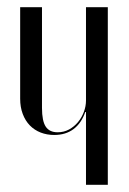

<svg xmlns="http://www.w3.org/2000/svg" viewBox="-20 -515 360 535"><path d="M217.6 -202.9H219.6V-172.9V0H280.4V-495H219.6V-234.9Q219.6 -218.9 213.6 -203Q207.6 -187.1 197.2 -174.6Q186.8 -162.1 172.3 -154.2Q157.9 -146.4 140.6 -146.4Q118.1 -146.4 107.6 -161.9Q97 -177.5 97 -214.5V-495H36.2V-240.1Q36.2 -216.2 43.4 -197.4Q50.5 -178.5 63.2 -165.5Q75.9 -152.5 93.3 -145.7Q110.8 -138.9 131.1 -138.9Q163 -138.9 184.9 -155.3Q206.8 -171.8 217.6 -202.9Z"/></svg>

Font: Moniqa Black
Style: Regular
Weight: 900
Designer: Rajesh Rajput
Foundry: Rajesh Rajput
Version: Version 1.000